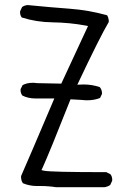

<svg xmlns="http://www.w3.org/2000/svg" viewBox="-20 -766 540 771"><path d="M128.9 -19H144Q175.3 -19 205.6 -14.2H398.9Q411.1 -15.6 422.4 -22.9L430.2 -39.6Q430.7 -41.5 430.7 -43.5Q430.7 -57.6 423.3 -66.4L407.2 -74.7Q182.6 -74.7 156.2 -80.6L146.5 -83L150.9 -92.3Q177.7 -150.9 263.2 -367.2L308.6 -364.7Q320.3 -363.3 330.1 -363.3Q358.9 -363.3 381.8 -372.6L389.2 -388.2Q389.6 -389.6 389.6 -391.1Q389.6 -405.3 380.9 -416Q350.6 -426.8 314.9 -426.8Q309.6 -426.8 290.5 -425.8Q382.8 -621.1 416.5 -677.2Q417 -679.2 417 -681.9Q417 -684.6 416 -688.5Q415 -696.8 410.2 -704.6Q337.9 -725.1 259.5 -731Q181.2 -736.8 102.5 -744.6Q96.2 -745.6 92.3 -745.6Q80.1 -745.6 68.8 -737.8L61 -721.2Q60.5 -719.2 60.5 -717.8Q60.5 -704.6 67.4 -695.8Q125.5 -677.2 190.9 -676.3Q259.8 -675.3 322.8 -663.6L333.5 -661.6L226.1 -430.2L129.4 -432.1Q120.1 -433.6 114.7 -433.6Q99.6 -433.6 89.4 -431.2Q79.1 -428.7 70.8 -424.3L63 -408.7Q62.5 -406.7 62.5 -405.3Q62.5 -391.6 69.8 -382.3Q92.8 -370.6 122.1 -370.6H198.2Q94.7 -127 64.9 -59.6Q64.5 -57.1 64.5 -55.7Q64.5 -54.2 64.7 -52.5Q64.9 -50.8 65.2 -48.3Q65.4 -45.9 65.9 -43.5Q66.4 -41 67.4 -38.6Q69.3 -34.2 71.8 -30.3Q98.6 -19 128.9 -19Z"/></svg>

Font: NaikaiFont
Style: Light
Weight: 300
Version: Version 1.89